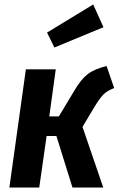

<svg xmlns="http://www.w3.org/2000/svg" viewBox="-20 -841 543 861"><path d="M492 -446Q460 -434 443.5 -417Q427 -400 402 -359L350 -272L443 0H305L233 -231H189L156 0H22L96 -530H230L201 -319H244L313 -434Q343 -485 372.5 -508Q402 -531 458 -545ZM444 -719 224 -628 191 -695 398 -821Z"/></svg>

Font: Fira Sans Condensed SemiBold
Style: Italic
Weight: 600
Width: 3
Italic angle: -8°
Designer: bBox Type GmbH & Carrois Corporate GbR & Edenspiekermann AG
Foundry: bBox Type GmbH & Carrois Corporate GbR & Edenspiekermann AG
Version: Version 4.301